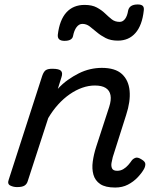

<svg xmlns="http://www.w3.org/2000/svg" viewBox="-20 -823 686 860"><path d="M496 17Q452 17 429 1.5Q406 -14 398.5 -40.5Q391 -67 395.5 -99.5Q400 -132 411 -166L469 -344Q479 -375 475 -396.5Q471 -418 453.5 -429Q436 -440 405 -440Q377 -440 348.5 -430Q320 -420 292.5 -401Q265 -382 240.5 -355Q216 -328 196 -294L104 -11Q100 2 89.5 8.5Q79 15 56 15Q40 15 26 8Q12 1 19 -18L169 -483Q176 -503 185.5 -509Q195 -515 214 -515Q245 -515 253.5 -505.5Q262 -496 255 -476L239 -425Q260 -448 284 -465Q308 -482 333 -494.5Q358 -507 384 -513Q410 -519 436 -519Q496 -519 526 -491.5Q556 -464 560.5 -416.5Q565 -369 545 -308L485 -119Q482 -108 479.5 -93.5Q477 -79 482 -68.5Q487 -58 505 -58Q520 -58 532.5 -65.5Q545 -73 554.5 -84Q564 -95 570 -104Q576 -112 586.5 -116Q597 -120 614 -109Q631 -99 631 -88Q631 -77 625 -66Q615 -48 596.5 -28.5Q578 -9 553 4Q528 17 496 17ZM269 -640Q236 -640 239 -668Q247 -734 277.5 -767.5Q308 -801 359 -801Q392 -801 413.5 -789.5Q435 -778 450.5 -763Q466 -748 480.5 -736.5Q495 -725 516 -725Q530 -725 540 -738Q550 -751 554 -776Q560 -803 597 -803Q613 -803 619.5 -796.5Q626 -790 624 -776Q617 -710 587 -675.5Q557 -641 508 -641Q476 -641 453.5 -652.5Q431 -664 414 -678.5Q397 -693 382 -704.5Q367 -716 349 -716Q334 -716 323 -701.5Q312 -687 307 -661Q305 -651 295.5 -645.5Q286 -640 269 -640Z"/></svg>

Font: Playwrite RO
Style: Regular
Weight: 400
Designer: Veronika Burian, José Scaglione
Foundry: TypeTogether
Version: Version 1.002